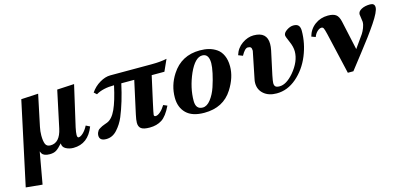

<svg xmlns="http://www.w3.org/2000/svg" viewBox="-75 -935 3348 1605"><g transform="rotate(-15 1599.5 -132.5)"><path d="M147 -494 295 -502 238 -231Q230 -194 230 -157Q230 -110 240.5 -84Q251 -58 284 -58Q365 -58 390 -175L458 -494L606 -502L525 -149Q516 -106 516 -86Q516 -62 528 -62Q545 -62 568 -83.5Q591 -105 610 -142L644 -125Q591 12 464 12Q429 12 399.5 -3.5Q370 -19 370 -52Q338 -16 316 -2Q294 12 259 12Q232 12 216 5Q200 -2 194.5 -10Q189 -18 183 -33L134 242L-8 228Z M1196 -67Q1214 -67 1237 -87Q1260 -107 1280 -140L1313 -126Q1273 -43 1229 -15Q1185 13 1124 13Q1071 13 1050 -3Q1029 -19 1029 -53Q1029 -78 1039 -123L1101 -406H989Q955 -250 907 -134Q883 -77 842.5 -32.5Q802 12 748 12Q690 12 690 -33Q690 -47 695 -58.5Q700 -70 705 -76.5Q710 -83 724 -91Q738 -99 743 -101.5Q748 -104 767 -111Q786 -118 789 -119Q834 -137 866 -207Q898 -277 926 -406Q829 -406 769 -370L746 -391Q777 -437 825 -465.5Q873 -494 917 -494H1273Q1352 -494 1407 -506L1362 -406H1252L1203 -185Q1182 -90 1182 -81Q1182 -67 1196 -67Z M1390 -174Q1390 -280 1449 -371Q1533 -502 1694 -502Q1736 -502 1771 -493Q1806 -484 1837 -463Q1868 -442 1886 -402.5Q1904 -363 1904 -308Q1904 -213 1842 -115Q1762 12 1597 12Q1493 12 1441.5 -38.5Q1390 -89 1390 -174ZM1535 -107Q1535 -34 1595 -34Q1632 -34 1664.5 -76Q1697 -118 1716.5 -176.5Q1736 -235 1747.5 -289Q1759 -343 1759 -374Q1759 -456 1702 -456Q1640 -456 1587 -339Q1535 -220 1535 -107Z M2087 -422Q2062 -422 2031 -365L1993 -380Q2011 -439 2060 -473Q2109 -507 2160 -507Q2276 -507 2276 -402Q2276 -378 2270 -348L2226 -144Q2216 -94 2216 -79Q2216 -58 2226 -48.5Q2236 -39 2262 -39Q2320 -39 2384 -113Q2459 -202 2459 -289Q2459 -329 2437 -378Q2415 -427 2415 -439Q2415 -461 2445 -481Q2475 -501 2503 -501Q2534 -501 2547 -485.5Q2560 -470 2560 -440Q2560 -331 2517.5 -227.5Q2475 -124 2396 -56Q2317 12 2223 12Q2154 12 2112 -24Q2070 -60 2070 -118Q2070 -136 2074 -152L2121 -384Q2121 -406 2113.5 -414Q2106 -422 2087 -422Z M2725 -422Q2708 -422 2689 -405Q2670 -388 2659 -359L2624 -372Q2641 -434 2690 -470Q2739 -506 2803 -506Q2849 -506 2872 -489Q2895 -472 2905 -426L2960 -174Q2972 -192 2999 -229Q3026 -266 3037.5 -283.5Q3049 -301 3060 -328.5Q3071 -356 3071 -380Q3071 -389 3066.5 -414Q3062 -439 3062 -447Q3062 -472 3092.5 -488.5Q3123 -505 3168 -505Q3207 -505 3207 -470Q3207 -433 3145.5 -341.5Q3084 -250 2992 -133.5Q2900 -17 2889 -1H2841L2759 -357Q2749 -399 2743 -410.5Q2737 -422 2725 -422Z"/></g></svg>

Font: Lingua Franca
Style: Bold Italic
Weight: 700
Italic angle: -13°
Version: Version 1.19